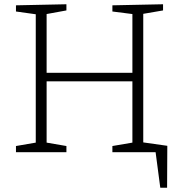

<svg xmlns="http://www.w3.org/2000/svg" viewBox="-20 -715 847 902"><path d="M653 -650V-46L766 -30L765 167H733L711 0H508V-29L602 -45V-333H199V-45L292 -29V0H55V-29L148 -45V-648L55 -661V-690L292 -695V-666L199 -649V-373H602V-649L508 -661V-690L746 -695V-666Z"/></svg>

Font: Bitter Pro Light
Style: Regular
Weight: 300
Designer: Sol Matas, and Bitter project Authors
Foundry: Sol Matas
Version: Version 1.010